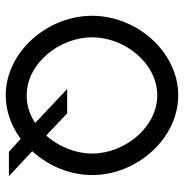

<svg xmlns="http://www.w3.org/2000/svg" viewBox="-6 -624 641 669"><g transform="rotate(90 314.5 -289.5)"><path d="M35 -290C35 -134 161 11 312 11C367 11 418 -8 461 -39L464 -41L509 0H594L507 -81L510 -85C559 -140 590 -214 590 -290C590 -446 463 -590 312 -590C161 -590 35 -446 35 -290ZM110 -290C110 -404 201 -517 312 -517C423 -517 515 -404 515 -290C515 -233 492 -177 456 -134L452 -130L375 -203H290L408 -92L403 -88C375 -71 345 -62 312 -62C201 -62 110 -176 110 -290Z"/></g></svg>

Font: Charger Sport
Style: Lit
Weight: 300
Designer: Jasper
Foundry: Cannot Into Space Fonts
Version: Version 1.1